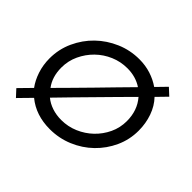

<svg xmlns="http://www.w3.org/2000/svg" viewBox="-108 -556 711 711"><g transform="rotate(45 248.0 -200.0)"><path d="M27 -177Q27 -225 46.5 -267.5Q66 -310 98.5 -341.5Q131 -373 174 -391.5Q217 -410 265 -410Q297 -410 325 -401Q353 -392 376 -376L414 -415L441 -390L403 -351Q426 -327 438 -293Q450 -259 450 -221Q450 -174 431 -132.5Q412 -91 379.5 -59.5Q347 -28 304 -10Q261 8 213 8Q140 8 90 -33Q76 -18 63.5 -6Q51 6 43 15L18 -12Q26 -20 38 -32.5Q50 -45 64 -59Q47 -82 37 -112.5Q27 -143 27 -177ZM131 -75Q148 -61 170.5 -53.5Q193 -46 219 -46Q254 -46 285.5 -59.5Q317 -73 341 -96Q365 -119 379.5 -149.5Q394 -180 394 -215Q394 -271 361 -309Q335 -283 305.5 -253Q276 -223 246 -192.5Q216 -162 186.5 -132Q157 -102 131 -75ZM82 -184Q82 -135 107 -102Q133 -128 162 -157.5Q191 -187 221 -217.5Q251 -248 279.5 -277.5Q308 -307 334 -333Q301 -355 257 -355Q222 -355 190.5 -341.5Q159 -328 135 -304.5Q111 -281 96.5 -250Q82 -219 82 -184Z"/></g></svg>

Font: Josefin Sans
Style: Italic
Weight: 400
Italic angle: -7.5°
Designer: Santiago Orozco
Foundry: Typemade